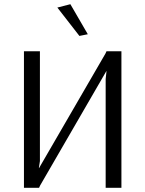

<svg xmlns="http://www.w3.org/2000/svg" viewBox="-20 -894 692 914"><path d="M94 0V-650H170V-127L165 -94H166L482 -639L487 -650H558V0H483V-518L487 -555H486L171 -11L166 0ZM358 -723 253 -858 315 -874 398 -731Z"/></svg>

Font: Arsenal SC
Style: Regular
Weight: 400
Designer: Andrij Shevchenko
Foundry: Stairsfor
Version: Version 2.001; ttfautohint (v1.8.4.7-5d5b)